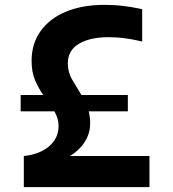

<svg xmlns="http://www.w3.org/2000/svg" viewBox="-20 -770 710 790"><path d="M78 0V-128Q144 -135 182.5 -168.5Q221 -202 221 -251Q221 -268 216.5 -282.5Q212 -297 204 -312H65V-379H158Q139 -406 124.5 -439.5Q110 -473 110 -520Q110 -590 147 -642Q184 -694 251.5 -722Q319 -750 410 -750Q452 -750 487.5 -745.5Q523 -741 544 -736.5Q565 -732 565 -732V-599Q565 -599 545.5 -603.5Q526 -608 494.5 -612.5Q463 -617 426 -617Q351 -617 305 -590Q259 -563 259 -509Q259 -472 277.5 -441.5Q296 -411 315 -379H506V-312H345Q351 -288 351 -264Q351 -232 340 -207.5Q329 -183 313.5 -166Q298 -149 285 -139.5Q272 -130 267 -128H595V0Z"/></svg>

Font: Be Vietnam Pro
Style: Bold
Weight: 700
Designer: Lam Bao, Tony Le, Vietanh Nguyen
Foundry: Yellow Type Foundry
Version: Version 1.002; ttfautohint (v1.8.3)